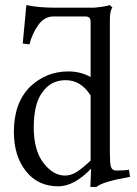

<svg xmlns="http://www.w3.org/2000/svg" viewBox="-20 -718 534 750"><path d="M334 -90.8V-345.2Q295.9 -405.3 235.8 -404.8Q176.8 -404.8 143.1 -354Q112.3 -311 111.8 -221.2Q111.8 -130.4 149.9 -81.3Q188 -32.2 233.9 -32.2Q256.8 -32.2 279.3 -46.1Q301.8 -60.1 334 -90.8ZM408.2 -698.2 418.9 -689Q409.2 -675.8 409.2 -641.1V-120.1Q409.2 -81.1 413.1 -66.9Q418 -51.8 435.1 -51.8Q469.2 -51.8 483.9 -55.2L487.8 -26.9Q380.9 -8.8 356.9 12.2H333L335.9 -59.1Q269 9.8 208 9.8Q127.9 9.8 81.1 -49.6Q34.2 -108.9 34.2 -203.1Q34.2 -315.9 97.2 -378.9Q160.2 -439 247.1 -439Q294.9 -439 334 -417V-630.9Q334 -644 329.1 -648.9Q324.2 -653.8 311 -653.8H189Q153.8 -653.8 129.9 -620.8Q106 -587.9 95.2 -544.9L68.8 -547.9L83 -698.2Q127.9 -688.5 189 -688H348.1Q394 -692.4 408.2 -698.2Z"/></svg>

Font: Biolilbert
Style: Regular
Weight: 400
Designer: Philipp H. Poll
Foundry: Philipp H. Poll
Version: Version 1.1.0